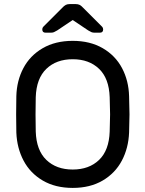

<svg xmlns="http://www.w3.org/2000/svg" viewBox="-20 -910 712 940"><path d="M59 0ZM612 -439Q614 -379 614 -350Q614 -321 612 -261Q609 -185 576.5 -123.5Q544 -62 482.5 -26Q421 10 336 10Q251 10 189.5 -26Q128 -62 95.5 -123.5Q63 -185 60 -261Q59 -291 59 -350Q59 -409 60 -439Q62 -515 94.5 -576.5Q127 -638 189 -674Q251 -710 336 -710Q421 -710 483 -674Q545 -638 577.5 -576.5Q610 -515 612 -439ZM155 -434Q154 -404 154 -350Q154 -296 155 -266Q158 -174 207 -127Q256 -80 336 -80Q416 -80 465 -127Q514 -174 517 -266Q519 -326 519 -350Q519 -374 517 -434Q514 -526 465 -573Q416 -620 336 -620Q256 -620 207 -573Q158 -526 155 -434ZM388 -871 480 -779Q485 -774 485 -766Q485 -750 469 -750H443Q434 -750 428 -752.5Q422 -755 412 -761L336 -812L260 -761Q250 -755 244 -752.5Q238 -750 229 -750H203Q187 -750 187 -766Q187 -774 192 -779L284 -871Q294 -882 302 -886Q310 -890 321 -890H351Q362 -890 370 -886Q378 -882 388 -871Z"/></svg>

Font: Hezaedrus
Style: Regular
Weight: 400
Designer: Hubert & Fischer
Foundry: Hubert & Fischer
Version: Version 1.10;September 3, 2019;FontCreator 11.5.0.2425 64-bi